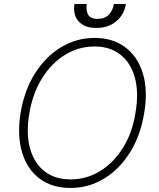

<svg xmlns="http://www.w3.org/2000/svg" viewBox="-20 -926 792 956"><path d="M697.8 -361.9Q679.3 -249.6 626.6 -166Q573.9 -82.4 497.5 -36.2Q421.2 9.9 331 9.9Q238.6 9.9 176.7 -36.9Q114.7 -83.8 89.7 -168.3Q64.6 -252.8 82.7 -365.4Q101.9 -477.6 154.7 -561.1Q207.4 -644.5 284.1 -690.9Q360.8 -737.2 451.3 -737.2Q541.9 -737.2 604 -690.5Q666.2 -643.8 691.6 -559.5Q717 -475.1 697.8 -361.9ZM654.8 -365.4Q671.9 -467 651.1 -540.8Q630.3 -614.7 578.7 -654.7Q527 -694.6 450.6 -694.6Q372.5 -694.6 305.2 -653.8Q237.9 -612.9 190.7 -538.4Q143.5 -463.8 126.1 -361.9Q109 -260.7 129.6 -186.8Q150.2 -112.9 202.1 -72.8Q253.9 -32.7 331 -32.7Q409.8 -32.7 477.5 -73.7Q545.1 -114.7 592 -189.5Q638.8 -264.2 654.8 -365.4ZM546.9 -906.2H606.9Q598.4 -853 558.6 -819.8Q518.8 -786.6 458.8 -786.9Q400.9 -786.6 371.4 -819.8Q342 -853 350.9 -906.2H411.9Q407.3 -876.1 418.3 -854Q429.3 -832 465.9 -832Q502.8 -832 522.9 -854.2Q543 -876.4 546.9 -906.2Z"/></svg>

Font: Inter UI Extra Light
Style: Italic
Weight: 200
Italic angle: -9.39999°
Designer: Rasmus Andersson
Foundry: rsms
Version: 3.2;8d6f07862